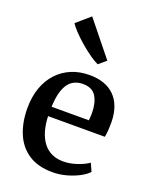

<svg xmlns="http://www.w3.org/2000/svg" viewBox="-163 -971 854 1072"><g transform="rotate(20 264.5 -435.0)"><path d="M283 11Q196.5 11 140.2 -26Q84 -63 56.8 -128.5Q29.5 -194 29.5 -279Q29.5 -346 48.8 -399.8Q68 -453.5 103.2 -491.5Q138.5 -529.5 187 -549.8Q235.5 -570 293.5 -570Q390 -570 442.2 -518Q494.5 -466 497.5 -369.5Q497.5 -338.5 496 -315.5Q494.5 -292.5 490.5 -275H153.5Q155 -228 166 -189.5Q177 -151 197.5 -123.2Q218 -95.5 248.2 -80.8Q278.5 -66 318 -66Q359.5 -66 401.8 -80.8Q444 -95.5 466.5 -112.5L488 -65Q471 -46.5 439 -29.2Q407 -12 366.2 -0.5Q325.5 11 283 11ZM154 -331H375.5Q376.5 -340 377.2 -352Q378 -364 378 -373.5Q378 -434 355 -472.2Q332 -510.5 276 -510.5Q251 -510.5 229.8 -501.8Q208.5 -493 192.2 -472.8Q176 -452.5 166 -417.8Q156 -383 154 -331ZM314 -642Q294.5 -650.5 265.5 -670.8Q236.5 -691 206 -717Q175.5 -743 150.8 -768.8Q126 -794.5 114.5 -813.5L194.5 -882.5L358.5 -679L315 -642Z"/></g></svg>

Font: Merriweather SemiBold
Style: Regular
Weight: 600
Version: Version 2.100